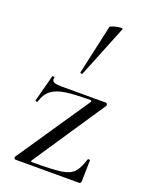

<svg xmlns="http://www.w3.org/2000/svg" viewBox="-138 -804 682 877"><g transform="rotate(20 202.5 -365.5)"><path d="M277 -373Q199 -373 156 -366.5Q113 -360 88.5 -341Q64 -322 53 -284Q53 -282 49 -282Q46 -282 43.5 -283.5Q41 -285 42 -286L76 -415Q77 -417 82.5 -416.5Q88 -416 87 -414Q86 -411 86 -406Q86 -394 97 -390Q108 -386 135 -386H347Q351 -386 353.5 -382Q356 -378 355 -374L119 -22Q115 -15 124 -15Q222 -15 263.5 -21Q305 -27 324 -46.5Q343 -66 358 -114Q359 -116 364 -116Q369 -116 369 -114L367 -11Q367 -7 364.5 -3.5Q362 0 358 0H49Q45 0 42.5 -4Q40 -8 42 -12L282 -366Q285 -373 277 -373ZM198 -472Q195 -472 192.5 -473.5Q190 -475 191 -476L244 -716Q245 -720 264 -725.5Q283 -731 296 -731Q305 -731 304 -727L202 -474Q202 -472 198 -472Z"/></g></svg>

Font: Cormorant Infant
Style: Regular
Weight: 400
Designer: Christian Thalmann (Catharsis Fonts)
Foundry: Catharsis Fonts
Version: Version 4.000